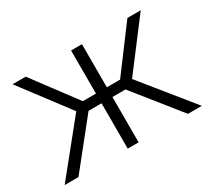

<svg xmlns="http://www.w3.org/2000/svg" viewBox="-108 -712 983 895"><g transform="rotate(-30 383.5 -264.0)"><path d="M480 -244.1H409.7V0H351.1V-244.1H281.2L85.9 0H11.7L230.5 -271L36.1 -528.3H106.9L280.3 -296.4H351.1V-528.3H409.7V-296.4H481L654.3 -528.3H726.1L530.8 -271L750 0H675.3Z"/></g></svg>

Font: Roboto-Light
Style: Regular
Weight: 300
Designer: Google
Version: Version 2.137; 2017